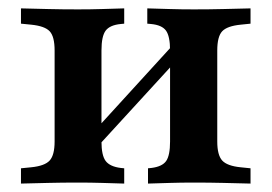

<svg xmlns="http://www.w3.org/2000/svg" viewBox="-20 -436 645 456"><path d="M440.3 -2.4Q409.7 -2.4 384.7 -1.6Q359.7 -0.8 331.5 0V-36.3L339.5 -37.1Q365.3 -40.3 374.6 -53.6Q383.9 -66.9 383.9 -100V-208.1H496V-100Q496 -67.7 507.7 -54.8Q519.4 -41.9 551.6 -38.7L575 -36.3V0Q541.1 -0.8 509.7 -1.6Q478.2 -2.4 440.3 -2.4ZM165.3 -2.4Q126.6 -2.4 95.2 -1.6Q63.7 -0.8 29.8 0V-36.3L54 -38.7Q86.3 -41.9 98 -54.8Q109.7 -67.7 109.7 -100V-316.1Q109.7 -349.2 98 -361.7Q86.3 -374.2 54 -377.4L29.8 -379.8V-416.1Q63.7 -415.3 95.2 -414.5Q126.6 -413.7 165.3 -413.7Q196 -413.7 221.4 -414.5Q246.8 -415.3 275 -416.1V-379.8L266.9 -379Q241.1 -376.6 231 -363.3Q221 -350 221 -316.1V-100Q221 -66.9 231 -53.6Q241.1 -40.3 266.9 -37.1L275 -36.3V0Q246.8 -0.8 221.4 -1.6Q196 -2.4 165.3 -2.4ZM383.9 -208.1V-316.1Q383.9 -350 374.2 -363.3Q364.5 -376.6 338.7 -379L329.8 -379.8V-416.1Q358.9 -415.3 384.3 -414.5Q409.7 -413.7 440.3 -413.7Q478.2 -413.7 509.7 -414.5Q541.1 -415.3 575 -416.1V-379.8L551.6 -377.4Q519.4 -374.2 507.7 -361.7Q496 -349.2 496 -316.1V-208.1ZM173.4 -46V-91.1L428.2 -370.2L429 -325Z"/></svg>

Font: Playfair 9pt
Style: Bold
Weight: 700
Designer: Claus Eggers Sørensen
Foundry: Claus Eggers Sørensen
Version: Version 2.203